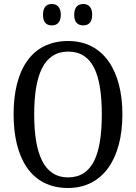

<svg xmlns="http://www.w3.org/2000/svg" viewBox="-20 -930 681 960"><path d="M397 -803C420 -803 441 -816 441 -856C441 -896 420 -910 397 -910C371 -910 351 -896 351 -856C351 -816 371 -803 397 -803ZM239 -803C263 -803 284 -816 284 -856C284 -896 263 -910 239 -910C214 -910 195 -896 195 -856C195 -816 214 -803 239 -803ZM320 10C495 10 592 -137 592 -358C592 -580 495 -725 321 -725C137 -725 48 -580 48 -359C48 -137 137 10 320 10ZM320 -43C200 -43 151 -160 151 -358C151 -557 200 -672 321 -672C444 -672 489 -557 489 -358C489 -160 444 -43 320 -43Z"/></svg>

Font: Noto Serif Khmer Condensed
Style: Regular
Weight: 400
Width: 3
Designer: Danh Hong and the Monotype Design Team
Foundry: Monotype Imaging Inc.
Version: Version 2.004